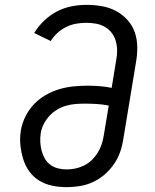

<svg xmlns="http://www.w3.org/2000/svg" viewBox="-20 -763 640 791"><path d="M255 8Q224 8 195 2Q166 -4 141.5 -19Q117 -34 100.5 -57Q84 -80 75.5 -108Q67 -136 64 -165.5Q61 -195 66 -226Q71 -255 84.5 -282.5Q98 -310 119 -332.5Q140 -355 167.5 -371Q195 -387 224 -395.5Q253 -404 282 -407Q311 -410 340 -410Q365 -410 390.5 -408Q416 -406 440 -401L459 -517Q463 -537 462.5 -557Q462 -577 456.5 -595.5Q451 -614 439.5 -628.5Q428 -643 411.5 -652.5Q395 -662 375.5 -665.5Q356 -669 336 -669Q315 -669 294.5 -665.5Q274 -662 254 -652.5Q234 -643 217 -627.5Q200 -612 189 -594L121 -627Q137 -654 161.5 -677.5Q186 -701 215 -716Q244 -731 275 -737Q306 -743 337 -743Q369 -743 400 -737.5Q431 -732 457.5 -718Q484 -704 504.5 -681.5Q525 -659 535 -630.5Q545 -602 545.5 -570Q546 -538 540 -505L488 -190Q484 -163 475 -137Q466 -111 449.5 -87Q433 -63 411 -44Q389 -25 363 -13Q337 -1 309.5 3.5Q282 8 255 8ZM255 -65Q273 -65 291.5 -69Q310 -73 327 -81.5Q344 -90 358 -103.5Q372 -117 382 -133Q392 -149 398 -166.5Q404 -184 407 -202L428 -328Q404 -333 379 -334.5Q354 -336 329 -336Q310 -336 291 -334.5Q272 -333 252.5 -327.5Q233 -322 215.5 -311.5Q198 -301 184 -286Q170 -271 160.5 -252.5Q151 -234 148 -215Q145 -196 146 -177.5Q147 -159 151.5 -142Q156 -125 164.5 -110Q173 -95 187 -84.5Q201 -74 218.5 -69.5Q236 -65 255 -65Z"/></svg>

Font: Iosevka Etoile
Style: Italic
Weight: 400
Italic angle: -9°
Designer: Belleve Invis
Foundry: Belleve Invis
Version: Version 22.1.2; ttfautohint (v1.8.4)